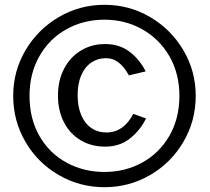

<svg xmlns="http://www.w3.org/2000/svg" viewBox="-20 -770 874 800"><path d="M35 -370.5Q35 -473.5 86.2 -560.5Q137.5 -647.5 224.8 -698.8Q312 -750 415.5 -750Q518.5 -750 605.8 -698.8Q693 -647.5 744.2 -560.5Q795.5 -473.5 795.5 -370.5Q795.5 -266.5 744.2 -179Q693 -91.5 605.8 -40.8Q518.5 10 415.5 10Q312 10 224.5 -40.8Q137 -91.5 86 -179Q35 -266.5 35 -370.5ZM415.5 -53.5Q501.5 -53.5 572.8 -92.8Q644 -132 685.8 -204.2Q727.5 -276.5 727.5 -370.5Q727.5 -463.5 685.8 -535.8Q644 -608 572.5 -648Q501 -688 415.5 -688Q328 -688 256.8 -648.2Q185.5 -608.5 144.2 -536Q103 -463.5 103 -370.5Q103 -276 144 -204Q185 -132 256.5 -92.8Q328 -53.5 415.5 -53.5ZM418 -586.5Q477.5 -586.5 519.8 -554.5Q562 -522.5 587 -472.5L517 -456Q498.5 -490 475.2 -508.8Q452 -527.5 421 -527.5Q386.5 -527.5 359.8 -509Q333 -490.5 318.2 -455.8Q303.5 -421 303.5 -374Q303.5 -325.5 318.5 -290.2Q333.5 -255 360.8 -236.5Q388 -218 423.5 -218Q494.5 -218 535.5 -295.5L588.5 -276.5Q564 -226.5 521.2 -192.8Q478.5 -159 418 -159Q360.5 -159 315.8 -185.8Q271 -212.5 246.2 -261Q221.5 -309.5 221.5 -372Q221.5 -434.5 246.8 -483.2Q272 -532 316.8 -559.2Q361.5 -586.5 418 -586.5Z"/></svg>

Font: 1883 Sans
Style: Regular
Weight: 400
Designer: 1883 Sans project is a fork of Public Sans.
Version: Version 1.009